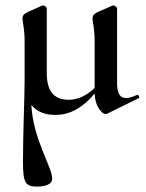

<svg xmlns="http://www.w3.org/2000/svg" viewBox="-20 -415 541 710"><path d="M487 -64C434 -40 413 -53 413 -109V-384C413 -389 401 -398 395 -394L345 -372C305 -354 330 -346 330 -263V-90C302 -62 267 -46 235 -46C180 -46 153 -77 153 -145V-384C153 -389 142 -398 135 -394L86 -372C46 -354 71 -346 71 -263V-115C71 -53 65 68 65 183C65 260 73 275 117 275C139 275 173 270 173 246C173 202 102 100 96 -27C116 -2 146 10 185 10C234 10 282 -12 330 -69C332 -16 362 12 375 6L493 -52C498 -54 492 -66 487 -64Z"/></svg>

Font: Cormorant SC Semi
Style: Regular
Weight: 600
Designer: Christian Thalmann (Catharsis Fonts)
Version: Version 1.000;PS 001.000;hotconv 1.0.70;makeotf.lib2.5.58329